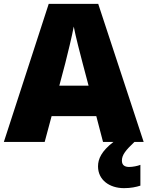

<svg xmlns="http://www.w3.org/2000/svg" viewBox="-20 -737 766 997"><path d="M515 0H569C507 48 489 88 489 127C489 197 548 240 624 240C660 240 687 234 709 227V119C695 125 668 130 651 130C628 130 613 121 613 97C613 67 633 43 678 0H726L490 -717H233L0 0H212L248 -134H480ZM409 -409 440 -292H288L319 -409C331 -456 354 -550 363 -599C372 -550 399 -447 409 -409Z"/></svg>

Font: Noto Sans Gurmukhi Black
Style: Regular
Weight: 900
Designer: Jelle Bosma - Monotype Design Team
Foundry: Monotype Imaging Inc.
Version: Version 2.004